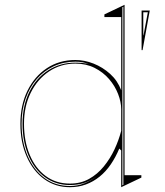

<svg xmlns="http://www.w3.org/2000/svg" viewBox="-20 -765 689 800"><path d="M271 15Q211 15 164.5 -18.5Q118 -52 91.5 -112Q65 -172 65 -249Q65 -327 94.5 -387Q124 -447 175.5 -481Q227 -515 294 -515Q332 -515 370 -500Q408 -485 439 -457Q470 -429 485 -389V-694H415V-705L499 -745V-35H569V-25L485 15V-138L477 -146Q462 -110 441.5 -80Q421 -50 395 -29Q369 -8 338 3.5Q307 15 271 15ZM271 10Q304 10 332 -1.5Q360 -13 382 -29Q354 -10 328.5 -2Q303 6 271 6Q212 6 167.5 -26.5Q123 -59 98.5 -117Q74 -175 74 -249Q74 -324 102 -381.5Q130 -439 180 -471.5Q230 -504 294 -504Q310 -504 324.5 -502.5Q339 -501 350 -498Q325 -508 294 -508Q245 -508 204 -489Q163 -470 133 -435.5Q103 -401 86.5 -353.5Q70 -306 70 -249Q70 -173 95.5 -114.5Q121 -56 166 -23Q211 10 271 10ZM271 0Q316 0 351 -19.5Q386 -39 412.5 -71.5Q439 -104 457 -142.5Q475 -181 485 -220V-310Q485 -340 472 -373.5Q459 -407 434.5 -435.5Q410 -464 374.5 -482Q339 -500 294 -500Q233 -500 184.5 -467.5Q136 -435 108 -378.5Q80 -322 80 -249Q80 -177 103.5 -120.5Q127 -64 170 -32Q213 0 271 0ZM490 7 494 5V-737L490 -735ZM570 -556V-721H604L574 -556ZM578 -618 596 -714H577V-618Z"/></svg>

Font: Kalnia Glaze Thin
Style: Regular
Weight: 100
Designer: Frida Medrano
Foundry: Frida Medrano
Version: Version 1.110